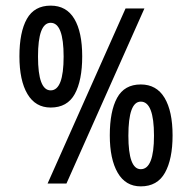

<svg xmlns="http://www.w3.org/2000/svg" viewBox="-20 -652 681 682"><path d="M160 -270Q106 -270 77.5 -318Q49 -366 49 -452Q49 -538 75.5 -585Q102 -632 160 -632Q216 -632 244 -585Q272 -538 272 -452Q272 -366 245.5 -318Q219 -270 160 -270ZM426 -622H493L216 0H149ZM160 -331Q206 -331 206 -451Q206 -571 160 -571Q115 -571 115 -451Q115 -331 160 -331ZM480 10Q426 10 398 -38.5Q370 -87 370 -171Q370 -257 396 -304.5Q422 -352 480 -352Q536 -352 564.5 -304.5Q593 -257 593 -171Q593 -87 566 -38.5Q539 10 480 10ZM480 -51Q527 -51 527 -170Q527 -291 480 -291Q436 -291 436 -170Q436 -51 480 -51Z"/></svg>

Font: Noto Sans Bengali UI ExtraCondensed
Style: Regular
Weight: 400
Width: 2
Designer: Jelle Bosma - Monotype Design Team
Foundry: Monotype Imaging Inc.
Version: Version 2.003; ttfautohint (v1.8.4.7-5d5b)